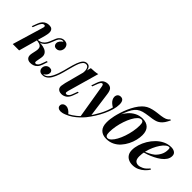

<svg xmlns="http://www.w3.org/2000/svg" viewBox="10 -1597 2595 2595"><g transform="rotate(45 1308.0 -299.0)"><path d="M405 -72Q401 -50 404.5 -40.5Q408 -31 422 -31Q437 -31 453.5 -48.5Q470 -66 487 -117L503 -162H522L498 -89Q484 -49 462.5 -26.5Q441 -4 415 5Q389 14 363 14Q320 14 298.5 -12.5Q277 -39 289 -95L302 -155Q314 -211 293.5 -236Q273 -261 203 -267V-271Q245 -274 287 -270.5Q329 -267 361.5 -253Q394 -239 410 -211Q426 -183 417 -136ZM465 -510Q453 -510 443.5 -506Q434 -502 425 -495Q406 -480 394 -452Q382 -424 370 -392Q358 -360 340 -331.5Q322 -303 292.5 -285Q263 -267 215 -268L205 -267L207 -278Q254 -281 282 -299.5Q310 -318 326 -346Q342 -374 353.5 -405Q365 -436 377 -463Q389 -490 410 -507Q427 -521 442.5 -525.5Q458 -530 471 -530Q516 -530 535 -506Q554 -482 553 -449Q552 -429 543 -411Q534 -393 517.5 -381.5Q501 -370 478 -370Q449 -370 435 -386.5Q421 -403 422 -424Q422 -448 438.5 -469.5Q455 -491 477 -505Q474 -507 471.5 -508.5Q469 -510 465 -510ZM137 0H15L144 -431Q149 -443 151 -455.5Q153 -468 150 -476.5Q147 -485 133 -485Q114 -485 97.5 -466Q81 -447 63 -399L45 -352H26L54 -427Q68 -466 88.5 -488.5Q109 -511 133.5 -520.5Q158 -530 183 -530Q217 -530 233.5 -517Q250 -504 254.5 -483Q259 -462 255.5 -437.5Q252 -413 246 -390Z M994 -86Q992 -74 989 -61.5Q986 -49 989.5 -40.5Q993 -32 1007 -32Q1025 -32 1042 -50.5Q1059 -69 1075 -118L1092 -165H1111L1084 -90Q1063 -31 1028.5 -8.5Q994 14 957 14Q931 14 913.5 5.5Q896 -3 887 -17Q874 -39 878 -68Q882 -97 889 -127L992 -516Q1027 -517 1059.5 -520Q1092 -523 1120 -530ZM603 -3Q634 -6 658 -28.5Q682 -51 700 -85.5Q718 -120 732 -159.5Q746 -199 756 -237Q766 -275 773 -303Q791 -374 809.5 -424.5Q828 -475 852 -501.5Q876 -528 912 -528Q952 -528 968 -491Q984 -454 971 -397L960 -391Q968 -444 954.5 -476.5Q941 -509 911 -509Q885 -509 866 -488.5Q847 -468 833.5 -434.5Q820 -401 808.5 -358.5Q797 -316 785 -272Q771 -214 753 -159.5Q735 -105 710 -62.5Q685 -20 649 0Q633 9 618 11.5Q603 14 592 14Q557 14 539 -4.5Q521 -23 521 -51Q521 -84 543 -106Q565 -128 597 -128Q622 -128 635.5 -115Q649 -102 649 -81Q649 -58 633.5 -37.5Q618 -17 596 -4Q597 -3 599 -3Q601 -3 603 -3Z M1448 -54 1355 51 1275 -429Q1271 -458 1265 -469Q1259 -480 1248 -480Q1237 -480 1225.5 -464.5Q1214 -449 1196 -399L1180 -355H1161L1186 -428Q1207 -489 1238.5 -509.5Q1270 -530 1307 -530Q1344 -530 1366.5 -508.5Q1389 -487 1397 -427ZM1216 139Q1261 117 1310.5 77.5Q1360 38 1413 -29Q1469 -101 1513.5 -185.5Q1558 -270 1578 -351Q1556 -363 1535.5 -380.5Q1515 -398 1502.5 -420.5Q1490 -443 1490 -469Q1492 -498 1508.5 -514Q1525 -530 1552 -530Q1584 -530 1599 -507.5Q1614 -485 1614 -443Q1614 -394 1597.5 -337Q1581 -280 1553 -220.5Q1525 -161 1489.5 -105.5Q1454 -50 1417 -3Q1390 29 1355.5 62Q1321 95 1279.5 123.5Q1238 152 1191 170Q1167 180 1148 184Q1129 188 1116 188Q1088 188 1070 174.5Q1052 161 1052 137Q1052 112 1070.5 96.5Q1089 81 1117 81Q1145 81 1169.5 97Q1194 113 1216 139Z M1660 -149Q1660 -187 1664 -214.5Q1668 -242 1675 -278Q1684 -319 1699 -367Q1714 -415 1735.5 -464.5Q1757 -514 1784.5 -559.5Q1812 -605 1846 -639Q1871 -664 1901.5 -681.5Q1932 -699 1979 -710Q2018 -719 2052.5 -723Q2087 -727 2119 -731Q2166 -738 2193 -749Q2220 -760 2242 -786L2256 -782Q2236 -739 2216.5 -710Q2197 -681 2171 -661Q2146 -642 2120.5 -634Q2095 -626 2060 -620Q2033 -616 2007.5 -613Q1982 -610 1951 -604Q1902 -596 1867.5 -579.5Q1833 -563 1807.5 -533.5Q1782 -504 1760.5 -458.5Q1739 -413 1715 -345ZM1967 -510Q1941 -510 1914 -483.5Q1887 -457 1862.5 -411.5Q1838 -366 1819 -310Q1800 -254 1789 -194.5Q1778 -135 1778 -81Q1778 -41 1788.5 -23.5Q1799 -6 1819 -6Q1845 -6 1871.5 -32Q1898 -58 1922.5 -102.5Q1947 -147 1966 -202.5Q1985 -258 1996.5 -318Q2008 -378 2008 -435Q2008 -477 1997.5 -493.5Q1987 -510 1967 -510ZM1660 -148Q1660 -191 1672.5 -242Q1685 -293 1710.5 -343.5Q1736 -394 1773.5 -436.5Q1811 -479 1861 -504.5Q1911 -530 1972 -530Q2044 -530 2085 -489.5Q2126 -449 2126 -368Q2126 -323 2113.5 -271Q2101 -219 2075.5 -168.5Q2050 -118 2013 -76.5Q1976 -35 1925.5 -10.5Q1875 14 1813 14Q1741 14 1700.5 -27Q1660 -68 1660 -148Z M2275 -220Q2322 -238 2361.5 -257.5Q2401 -277 2428 -299Q2465 -332 2488 -376.5Q2511 -421 2511 -474Q2511 -497 2507 -504Q2503 -511 2495 -511Q2472 -511 2445 -489Q2418 -467 2392 -428.5Q2366 -390 2344.5 -342Q2323 -294 2310 -241Q2297 -188 2297 -136Q2297 -83 2317.5 -61.5Q2338 -40 2372 -40Q2401 -40 2441 -59Q2481 -78 2520 -128L2536 -120Q2516 -87 2483 -56Q2450 -25 2407.5 -5.5Q2365 14 2314 14Q2272 14 2238 -2Q2204 -18 2185 -49.5Q2166 -81 2166 -127Q2166 -176 2183 -231.5Q2200 -287 2231.5 -340Q2263 -393 2306.5 -436Q2350 -479 2403 -504.5Q2456 -530 2517 -530Q2557 -530 2584 -511.5Q2611 -493 2611 -455Q2611 -416 2589 -382Q2567 -348 2529.5 -320Q2492 -292 2447.5 -270Q2403 -248 2358 -232Q2313 -216 2274 -206Z"/></g></svg>

Font: Playfair Display SemiBold
Style: Italic
Weight: 600
Italic angle: -14°
Designer: Claus Eggers Sørensen
Foundry: Claus Eggers Sørensen
Version: Version 1.203